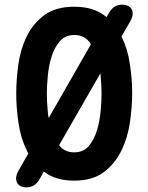

<svg xmlns="http://www.w3.org/2000/svg" viewBox="-20 -769 640 828"><path d="M300 10Q221 10 172 -27Q171 -28 169 -29L151 3Q140 22 126 30.5Q112 39 93 39Q81 39 70.5 34.5Q60 30 54.5 20.5Q49 11 49.5 -2.5Q50 -16 61 -35L102 -107L96 -119Q69 -174 59.5 -240Q50 -306 50 -366Q50 -424 59 -490Q68 -556 95 -611.5Q122 -667 171 -703.5Q220 -740 300 -740Q379 -740 428 -704Q434 -700 439 -695L449 -712Q460 -731 474 -740Q488 -749 508 -749Q519 -749 530 -744.5Q541 -740 547 -730.5Q553 -721 552 -707Q551 -693 540 -674L504 -612Q531 -557 540 -493Q550 -428 550 -370Q550 -309 540.5 -242.5Q531 -176 503.5 -119.5Q476 -63 427.5 -26.5Q379 10 300 10ZM190 -260 372 -578Q368 -585 363 -591Q340 -618 300 -618Q261 -618 237.5 -590.5Q214 -563 202 -523.5Q190 -484 186 -440.5Q182 -397 182 -365Q182 -333 186 -289Q187 -274 190 -260ZM300 -112Q340 -112 363 -139.5Q386 -167 398 -206.5Q410 -246 414 -289.5Q418 -333 418 -366Q418 -398 414 -441Q414 -447 413 -453L235 -143Q236 -141 238 -139Q261 -112 300 -112Z"/></svg>

Font: Maple Mono
Style: Bold
Weight: 700
Monospace: yes
Designer: subframe7536
Version: Version 7.200